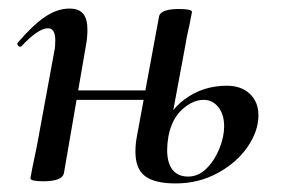

<svg xmlns="http://www.w3.org/2000/svg" viewBox="-20 -415 658 448"><path d="M296 -61Q296 -80 300 -100L351 -376Q354 -394 398 -394Q428 -394 428 -387L424 -367Q423 -360 419 -343Q415 -326 413 -312L373 -97Q370 -79 370 -65Q370 -35 382.5 -19Q395 -3 419 -3Q443 -3 462 -22Q481 -41 492 -68.5Q503 -96 503 -120Q503 -148 489.5 -165Q476 -182 455 -182Q430 -182 405.5 -160Q381 -138 373 -97L358 -98Q368 -152 411 -183.5Q454 -215 509 -215Q543 -215 563 -196Q583 -177 583 -146Q583 -109 557.5 -72Q532 -35 487.5 -11Q443 13 390 13Q341 13 318.5 -4Q296 -21 296 -61ZM51 1 55 -21Q65 -68 66 -74L107 -297Q109 -306 109 -321Q109 -349 92 -349Q69 -349 30 -307Q29 -306 27 -306Q24 -306 21.5 -309.5Q19 -313 22 -316Q57 -357 85.5 -376Q114 -395 142 -395Q164 -395 174 -383Q184 -371 184 -346Q184 -326 180 -306L129 -10Q124 8 81 8Q51 8 51 1ZM125 -204H364L361 -182H122Z"/></svg>

Font: Cormorant Garamond SemiBold
Style: Italic
Weight: 600
Italic angle: -10°
Designer: Christian Thalmann (Catharsis Fonts)
Foundry: Catharsis Fonts
Version: Version 4.000